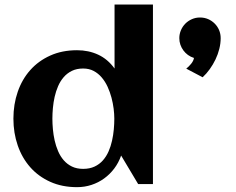

<svg xmlns="http://www.w3.org/2000/svg" viewBox="-20 -791 1014 825"><path d="M637.2 0H573.7L500.5 -122.6Q489.7 -91.8 470.9 -66.9Q452.1 -42 427.5 -24.2Q402.8 -6.3 373.3 3.4Q343.8 13.2 311 13.2Q246.6 13.2 195.8 -9.8Q145 -32.7 109.9 -72.5Q74.7 -112.3 56.2 -166Q37.6 -219.7 37.6 -281.2Q37.6 -342.8 56.2 -396.5Q74.7 -450.2 109.9 -489.7Q145 -529.3 195.8 -552.2Q246.6 -575.2 311 -575.2Q360.4 -575.2 401.6 -556.2Q442.9 -537.1 472.2 -496.6V-771.5H637.2ZM471.2 -281.2Q471.2 -300.8 468.3 -324.2Q465.3 -347.7 459 -371.6Q452.6 -395.5 442.4 -418Q432.1 -440.4 417.2 -458Q402.3 -475.6 382.6 -486.1Q362.8 -496.6 337.4 -496.6Q309.6 -496.6 289.1 -486.6Q268.6 -476.6 253.9 -459.7Q239.3 -442.9 229.7 -420.9Q220.2 -398.9 214.8 -375Q209.5 -351.1 207.3 -326.9Q205.1 -302.7 205.1 -281.2Q205.1 -259.8 207.3 -235.6Q209.5 -211.4 214.8 -187.5Q220.2 -163.6 229.7 -141.4Q239.3 -119.1 253.9 -102.3Q268.6 -85.4 289.1 -75.4Q309.6 -65.4 337.4 -65.4Q365.2 -65.4 386.2 -75.2Q407.2 -85 422.1 -101.8Q437 -118.7 446.5 -140.4Q456.1 -162.1 461.4 -186.3Q466.8 -210.4 469 -234.9Q471.2 -259.3 471.2 -281.2ZM928.2 -627Q928.2 -604.5 922.4 -581.1Q916.5 -557.6 906 -535.6Q895.5 -513.7 881.3 -493.9Q867.2 -474.1 850.6 -459L780.3 -496.1Q790.5 -503.9 801 -516.6Q811.5 -529.3 813.5 -542Q799.3 -546.4 787.8 -554.7Q776.4 -563 768.1 -574.2Q759.8 -585.4 755.1 -598.9Q750.5 -612.3 750.5 -627Q750.5 -645 757.6 -661.4Q764.6 -677.7 776.6 -689.7Q788.6 -701.7 804.7 -708.7Q820.8 -715.8 839.4 -715.8Q857.9 -715.8 874 -709Q890.1 -702.1 902.3 -689.9Q914.6 -677.7 921.4 -661.6Q928.2 -645.5 928.2 -627Z"/></svg>

Font: Aclonica
Style: Regular
Weight: 400
Version: Version 1.001